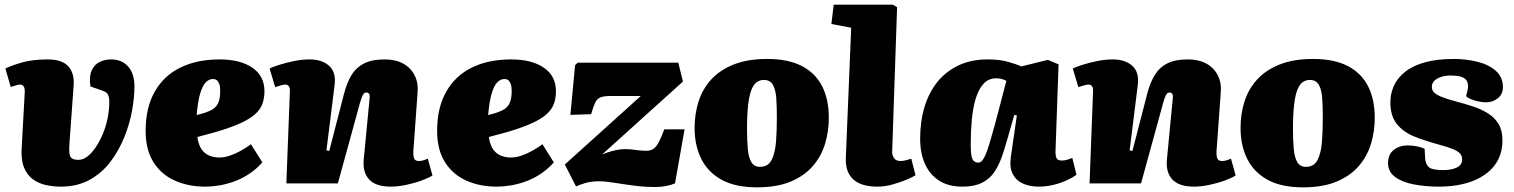

<svg xmlns="http://www.w3.org/2000/svg" viewBox="-20 -787 6497 824"><path d="M456 -532Q503 -532 530 -501.5Q557 -471 557 -416Q557 -370 547 -313.5Q537 -257 514 -199.5Q491 -142 454.5 -93.5Q418 -45 365 -15.5Q312 14 241 14Q208 14 176.5 7Q145 0 120.5 -18Q96 -36 83 -68.5Q70 -101 73 -151L86 -387Q87 -399 85 -408Q83 -417 76 -421.5Q69 -426 53 -422L26 -414L3 -493Q32 -507 76.5 -519.5Q121 -532 185 -532Q246 -532 273 -502.5Q300 -473 296 -420L278 -171Q276 -144 278 -128.5Q280 -113 289 -107Q298 -101 317 -101Q336 -101 355 -115.5Q374 -130 390.5 -154.5Q407 -179 420.5 -210.5Q434 -242 441.5 -278Q449 -314 449 -350Q449 -369 444.5 -378.5Q440 -388 432 -392.5Q424 -397 411 -401L368 -416Q362 -459 373.5 -484.5Q385 -510 407.5 -521Q430 -532 456 -532Z M923 -532Q1011 -532 1063 -496.5Q1115 -461 1115 -395Q1115 -367 1106.5 -342.5Q1098 -318 1075.5 -297.5Q1053 -277 1012.5 -258.5Q972 -240 908 -221L827 -199Q832 -164 846 -145Q860 -126 880 -118.5Q900 -111 920 -111Q943 -111 966.5 -119Q990 -127 1013.5 -140Q1037 -153 1057 -168L1106 -90Q1080 -61 1049 -40.5Q1018 -20 984.5 -8Q951 4 919.5 9Q888 14 862 14Q787 14 729 -12.5Q671 -39 638 -92Q605 -145 605 -225Q605 -325 644 -393.5Q683 -462 754 -497Q825 -532 923 -532ZM925 -397Q925 -417 920.5 -428Q916 -439 909.5 -443.5Q903 -448 894 -448Q877 -448 863 -433.5Q849 -419 839 -385.5Q829 -352 824 -293L856 -302Q878 -309 893.5 -318.5Q909 -328 917 -346.5Q925 -365 925 -397Z M1836 -34Q1821 -24 1790 -12.5Q1759 -1 1723 6.5Q1687 14 1658 14Q1593 14 1564.5 -16.5Q1536 -47 1541 -102L1566 -363Q1568 -378 1564 -384Q1560 -390 1553 -390Q1545 -390 1540.5 -384.5Q1536 -379 1530.5 -363.5Q1525 -348 1516 -313L1430 0H1209L1224 -394Q1225 -409 1220 -416.5Q1215 -424 1205 -424Q1197 -424 1186.5 -421Q1176 -418 1161 -413L1137 -493Q1148 -499 1176 -508Q1204 -517 1239.5 -524.5Q1275 -532 1309 -532Q1362 -532 1392.5 -504.5Q1423 -477 1416 -422L1381 -142L1393 -139L1456 -383Q1468 -430 1487.5 -463Q1507 -496 1541 -514Q1575 -532 1631 -532Q1678 -532 1710.5 -514Q1743 -496 1759.5 -463.5Q1776 -431 1772 -388L1754 -139Q1753 -117 1757.5 -106.5Q1762 -96 1778 -96Q1789 -96 1799 -99.5Q1809 -103 1816 -106Z M2174 -532Q2262 -532 2314 -496.5Q2366 -461 2366 -395Q2366 -367 2357.5 -342.5Q2349 -318 2326.5 -297.5Q2304 -277 2263.5 -258.5Q2223 -240 2159 -221L2078 -199Q2083 -164 2097 -145Q2111 -126 2131 -118.5Q2151 -111 2171 -111Q2194 -111 2217.5 -119Q2241 -127 2264.5 -140Q2288 -153 2308 -168L2357 -90Q2331 -61 2300 -40.5Q2269 -20 2235.5 -8Q2202 4 2170.5 9Q2139 14 2113 14Q2038 14 1980 -12.5Q1922 -39 1889 -92Q1856 -145 1856 -225Q1856 -325 1895 -393.5Q1934 -462 2005 -497Q2076 -532 2174 -532ZM2176 -397Q2176 -417 2171.5 -428Q2167 -439 2160.5 -443.5Q2154 -448 2145 -448Q2128 -448 2114 -433.5Q2100 -419 2090 -385.5Q2080 -352 2075 -293L2107 -302Q2129 -309 2144.5 -318.5Q2160 -328 2168 -346.5Q2176 -365 2176 -397Z M2459 -518H2891L2911 -437L2564 -124Q2586 -133 2602.5 -137.5Q2619 -142 2633 -144.5Q2647 -147 2660 -147Q2678 -147 2691.5 -145.5Q2705 -144 2720 -142Q2735 -140 2754 -140Q2772 -140 2784 -148Q2796 -156 2807 -176.5Q2818 -197 2831 -232H2918L2877 0Q2841 15 2795.5 15.5Q2750 16 2704 10Q2658 4 2618 -2.5Q2578 -9 2552 -9Q2517 -9 2492 -1.5Q2467 6 2452 13L2404 -81L2730 -375H2600Q2571 -375 2556.5 -369Q2542 -363 2534 -346Q2526 -329 2517 -297L2428 -294L2448 -507Z M3229 17Q3136 17 3077 -15.5Q3018 -48 2989.5 -105.5Q2961 -163 2961 -238Q2961 -298 2978 -351.5Q2995 -405 3032.5 -446Q3070 -487 3129.5 -510.5Q3189 -534 3273 -534Q3362 -534 3420.5 -504Q3479 -474 3508 -417.5Q3537 -361 3537 -281Q3537 -224 3521 -170.5Q3505 -117 3469 -75Q3433 -33 3374 -8Q3315 17 3229 17ZM3242 -71Q3277 -71 3292 -101.5Q3307 -132 3310.5 -180Q3314 -228 3314 -282Q3314 -329 3311.5 -365.5Q3309 -402 3297 -423Q3285 -444 3258 -444Q3242 -444 3228.5 -435Q3215 -426 3205.5 -403Q3196 -380 3191 -339Q3186 -298 3186 -233Q3186 -182 3189.5 -146Q3193 -110 3205 -90.5Q3217 -71 3242 -71Z M3633 -668 3548 -684 3558 -767H3812L3830 -756L3809 -139Q3808 -123 3816 -109.5Q3824 -96 3845 -96Q3856 -96 3869 -99.5Q3882 -103 3891 -106L3909 -35Q3899 -28 3872 -16.5Q3845 -5 3811.5 4.5Q3778 14 3744 14Q3702 14 3671.5 1.5Q3641 -11 3624.5 -39Q3608 -67 3610 -110Z M4510 -142Q4509 -122 4513.5 -110Q4518 -98 4537 -98Q4549 -98 4562 -102Q4575 -106 4582 -109L4600 -37Q4587 -27 4561 -14.5Q4535 -2 4502.5 6Q4470 14 4437 14Q4400 14 4370.5 1Q4341 -12 4326.5 -40Q4312 -68 4318 -112L4344 -292L4333 -294L4303 -189Q4292 -149 4279 -112.5Q4266 -76 4246.5 -47.5Q4227 -19 4194 -2.5Q4161 14 4111 14Q4050 14 4010 -12Q3970 -38 3949.5 -84Q3929 -130 3929 -192Q3929 -267 3948 -329Q3967 -391 4003.5 -436Q4040 -481 4094 -506.5Q4148 -532 4219 -532Q4270 -532 4307 -521.5Q4344 -511 4363 -502L4477 -530L4523 -511ZM4177 -89Q4186 -89 4192.5 -95Q4199 -101 4207 -117Q4215 -133 4225 -166Q4235 -199 4250 -253L4299 -440Q4294 -443 4282.5 -447Q4271 -451 4256 -451Q4222 -451 4200.5 -427Q4179 -403 4167 -362.5Q4155 -322 4150.5 -271.5Q4146 -221 4146 -168Q4146 -134 4149.5 -117Q4153 -100 4161 -94.5Q4169 -89 4177 -89Z M5283 -34Q5268 -24 5237 -12.5Q5206 -1 5170 6.5Q5134 14 5105 14Q5040 14 5011.5 -16.5Q4983 -47 4988 -102L5013 -363Q5015 -378 5011 -384Q5007 -390 5000 -390Q4992 -390 4987.5 -384.5Q4983 -379 4977.5 -363.5Q4972 -348 4963 -313L4877 0H4656L4671 -394Q4672 -409 4667 -416.5Q4662 -424 4652 -424Q4644 -424 4633.5 -421Q4623 -418 4608 -413L4584 -493Q4595 -499 4623 -508Q4651 -517 4686.5 -524.5Q4722 -532 4756 -532Q4809 -532 4839.5 -504.5Q4870 -477 4863 -422L4828 -142L4840 -139L4903 -383Q4915 -430 4934.5 -463Q4954 -496 4988 -514Q5022 -532 5078 -532Q5125 -532 5157.5 -514Q5190 -496 5206.5 -463.5Q5223 -431 5219 -388L5201 -139Q5200 -117 5204.5 -106.5Q5209 -96 5225 -96Q5236 -96 5246 -99.5Q5256 -103 5263 -106Z M5572 17Q5479 17 5420 -15.5Q5361 -48 5332.5 -105.5Q5304 -163 5304 -238Q5304 -298 5321 -351.5Q5338 -405 5375.5 -446Q5413 -487 5472.5 -510.5Q5532 -534 5616 -534Q5705 -534 5763.5 -504Q5822 -474 5851 -417.5Q5880 -361 5880 -281Q5880 -224 5864 -170.5Q5848 -117 5812 -75Q5776 -33 5717 -8Q5658 17 5572 17ZM5585 -71Q5620 -71 5635 -101.5Q5650 -132 5653.5 -180Q5657 -228 5657 -282Q5657 -329 5654.5 -365.5Q5652 -402 5640 -423Q5628 -444 5601 -444Q5585 -444 5571.5 -435Q5558 -426 5548.5 -403Q5539 -380 5534 -339Q5529 -298 5529 -233Q5529 -182 5532.5 -146Q5536 -110 5548 -90.5Q5560 -71 5585 -71Z M6174 -57Q6209 -57 6232 -68Q6255 -79 6255 -103Q6255 -118 6245.5 -128.5Q6236 -139 6213.5 -148Q6191 -157 6150 -168Q6095 -183 6049 -201.5Q6003 -220 5975 -254.5Q5947 -289 5947 -348Q5947 -385 5962 -418.5Q5977 -452 6010 -478.5Q6043 -505 6095 -519.5Q6147 -534 6219 -534Q6272 -534 6320.5 -522Q6369 -510 6399.5 -483Q6430 -456 6430 -413Q6430 -383 6408.5 -365.5Q6387 -348 6358 -348Q6334 -348 6308 -356Q6282 -364 6272 -374L6277 -395Q6286 -429 6270.5 -446Q6255 -463 6206 -463Q6182 -463 6163.5 -456.5Q6145 -450 6135 -439.5Q6125 -429 6125 -414Q6125 -400 6135 -390Q6145 -380 6167.5 -371Q6190 -362 6227 -352Q6266 -342 6302 -330Q6338 -318 6366.5 -300Q6395 -282 6411.5 -254.5Q6428 -227 6428 -185Q6428 -121 6393.5 -76.5Q6359 -32 6297.5 -9Q6236 14 6155 14Q6098 14 6048 4.5Q5998 -5 5967.5 -27.5Q5937 -50 5937 -87Q5937 -125 5962 -144Q5987 -163 6021 -163Q6043 -163 6063.5 -158.5Q6084 -154 6094 -148L6096 -111Q6097 -85 6110.5 -71Q6124 -57 6174 -57Z"/></svg>

Font: Literata 18pt Black
Style: Italic
Weight: 900
Italic angle: -2°
Designer: Latin by Veronika Burian and Jose Scaglione. Greek by Irene Vlachou. Cyrillic by Vera Evstafieva
Foundry: TypeTogether
Version: Version 3.103;gftools[0.9.29]